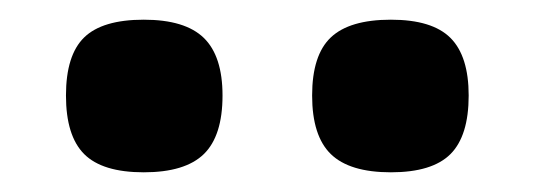

<svg xmlns="http://www.w3.org/2000/svg" viewBox="-20 -796 550 195"><path d="M126 -621Q84 -621 65.5 -639.5Q47 -658 47 -699Q47 -740 65.5 -758Q84 -776 126 -776Q168 -776 187 -757.5Q206 -739 206 -699Q206 -658 187 -639.5Q168 -621 126 -621ZM377 -621Q335 -621 316 -639.5Q297 -658 297 -699Q297 -740 316 -758Q335 -776 377 -776Q419 -776 437.5 -757.5Q456 -739 456 -699Q456 -658 437.5 -639.5Q419 -621 377 -621Z"/></svg>

Font: Encode Sans Narrow
Style: Bold
Weight: 700
Designer: Pablo Impallari, Andres Torresi
Foundry: Pablo Impallari, Andres Torresi
Version: Version 1.000; ttfautohint (v1.00) -l 8 -r 50 -G 200 -x 14 -